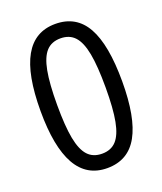

<svg xmlns="http://www.w3.org/2000/svg" viewBox="-123 -716 683 807"><g transform="rotate(-20 219.0 -312.5)"><path d="M218.8 9.8Q127 9.8 81.5 -70.8Q36.1 -151.4 36.1 -311.5Q36.1 -474.6 81.5 -554.7Q127 -634.8 218.8 -634.8Q312.5 -634.8 356.9 -555.2Q401.4 -475.6 401.4 -311.5Q401.4 -150.4 356.9 -70.3Q312.5 9.8 218.8 9.8ZM218.8 -54.7Q258.8 -54.7 282.2 -80.1Q305.7 -105.5 316.4 -161.1Q327.1 -216.8 327.1 -311.5Q327.1 -407.2 316.4 -463.4Q305.7 -519.5 282.2 -544.9Q258.8 -570.3 218.8 -570.3Q178.7 -570.3 155.3 -544.9Q131.8 -519.5 121.1 -463.4Q110.4 -407.2 110.4 -311.5Q110.4 -216.8 121.1 -161.1Q131.8 -105.5 155.3 -80.1Q178.7 -54.7 218.8 -54.7Z"/></g></svg>

Font: Sudo Variable
Style: Regular
Weight: 400
Monospace: yes
Designer: Jens Kutilek
Foundry: Jens Kutilek
Version: Version 0.040